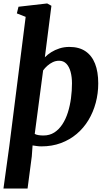

<svg xmlns="http://www.w3.org/2000/svg" viewBox="-30 -837 620 1111"><path d="M-10 254 24 7.5 118.5 -739.5 67.5 -759.5 77 -798 243 -817 267.5 -803.5 229.5 -505.5Q245 -521.5 266.5 -535Q288 -548.5 314.5 -557Q341 -565.5 371.5 -565.5Q427.5 -565.5 464.5 -540.5Q501.5 -515.5 520 -468.5Q538.5 -421.5 538.5 -354.5Q538.5 -296.5 524 -242.2Q509.5 -188 481.8 -142Q454 -96 413.8 -62Q373.5 -28 322.2 -9Q271 10 209.5 10Q197 10 184 8.2Q171 6.5 158.5 4.5L154 67.5L129.5 254ZM221.5 -53Q257 -53 284 -70.2Q311 -87.5 330.8 -117.5Q350.5 -147.5 362.8 -186.5Q375 -225.5 380.8 -268.8Q386.5 -312 386.5 -355Q386.5 -391.5 378.5 -421.2Q370.5 -451 354 -468.2Q337.5 -485.5 312 -485.5Q292.5 -485.5 275.2 -477.2Q258 -469 243.8 -456.2Q229.5 -443.5 219.5 -429.5L171 -62Q181.5 -56.5 194.5 -54.8Q207.5 -53 221.5 -53Z"/></svg>

Font: Merriweather 24pt ExtraBold
Style: Italic
Weight: 800
Italic angle: -7.8°
Version: Version 2.101